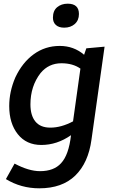

<svg xmlns="http://www.w3.org/2000/svg" viewBox="-20 -779 628 1041"><path d="M193 242Q317 242 388 173Q459 104 476 -22L547 -526L448 -517L436 -482Q380 -530 304 -530Q225 -530 163 -485Q101 -440 63 -359Q30 -282 30 -204Q30 -110 76.5 -51.5Q123 7 204 7Q289 7 365 -46Q353 61 311 106Q272 149 197 149Q136 149 59 108L12 192Q94 242 193 242ZM253 -87Q199 -87 172 -120Q145 -153 145 -213Q145 -312 200 -383Q244 -436 313 -436Q375 -436 416 -407L376 -121Q312 -87 253 -87ZM328 -629Q363 -629 385.5 -649Q408 -669 408 -703Q408 -759 347 -759Q313 -759 290 -740Q267 -721 267 -683Q267 -658 283 -643.5Q299 -629 328 -629Z"/></svg>

Font: Brisa Sans Medium
Style: Italic
Weight: 600
Italic angle: -8°
Designer: Dalton Maag Ltd
Foundry: Dalton Maag Ltd
Version: Version 1.101;July 10, 2019;FontCreator 11.5.0.2425 64-bit